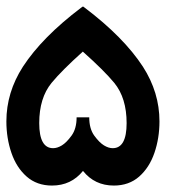

<svg xmlns="http://www.w3.org/2000/svg" viewBox="-20 -634 569 602"><path d="M240.2 -98.1Q203.1 -52.2 143.1 -52.2Q95.7 -52.2 63.7 -80.3Q31.7 -108.4 15.9 -154.5Q0 -200.7 0 -253.4Q0 -344.2 51.8 -424.8Q112.3 -517.6 234.4 -609.9L240.2 -613.8L245.6 -609.9Q367.7 -517.6 428.2 -424.8Q480 -344.2 480 -253.4Q480 -200.7 464.1 -154.5Q448.2 -108.4 416.3 -80.3Q384.3 -52.2 336.9 -52.2Q276.9 -52.2 240.2 -98.1ZM259.8 -266.1Q259.8 -230.5 275.6 -208.7Q291.5 -187 305.9 -178.2Q320.3 -169.4 333.5 -169.4Q377 -169.4 377 -248Q377 -326.7 338.4 -374Q306.6 -412.6 239.7 -472.2Q173.3 -412.6 141.6 -374Q103 -326.7 103 -248Q103 -169.4 146.5 -169.4Q159.7 -169.4 174.1 -178.2Q188.5 -187 204.3 -208.7Q220.2 -230.5 220.2 -266.1Z"/></svg>

Font: ALMAS
Style: Bold
Weight: 700
Designer: ALMAS Font/ by Husham Jawad Kadhim, derived from the Bainsely font by/ Paul James MIller
Foundry: High-Logic / Made with FontCreator
Version: Version 1.411;September 19, 2021;FontCreator 14.0.0.2814 32-